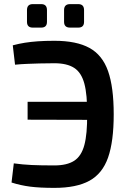

<svg xmlns="http://www.w3.org/2000/svg" viewBox="-20 -900 626 932"><path d="M244 -702Q351 -702 414 -667.5Q477 -633 504.5 -555Q532 -477 532 -345Q532 -213 504.5 -135Q477 -57 414 -22.5Q351 12 244 12Q173 12 126.5 6Q80 0 36 -14L47 -107Q90 -101 134 -99Q178 -97 244 -97Q305 -97 340 -119.5Q375 -142 389.5 -196Q404 -250 403 -345Q404 -440 389.5 -494Q375 -548 340 -570.5Q305 -593 244 -593Q202 -593 171 -592Q140 -591 112.5 -590Q85 -589 53 -586L42 -680Q72 -688 100.5 -692.5Q129 -697 163.5 -699.5Q198 -702 244 -702ZM500 -406V-318L114 -319V-406ZM360 -880Q388 -880 388 -851V-794Q388 -766 360 -766H320Q291 -766 291 -794V-851Q291 -880 320 -880ZM180 -880Q208 -880 208 -851V-794Q208 -766 180 -766H139Q111 -766 111 -794V-851Q111 -880 139 -880Z"/></svg>

Font: Exo 2 SemiBold
Style: Regular
Weight: 600
Designer: Natanael Gama
Foundry: Natanael Gama
Version: Version 2.010